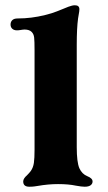

<svg xmlns="http://www.w3.org/2000/svg" viewBox="-20 -698 411 728"><path d="M68 -10Q68 -16 72 -22Q76 -28 82 -33Q92 -43 97 -50Q106 -63 108.5 -80.5Q111 -98 111 -130V-508Q111 -542 109.5 -555.5Q108 -569 100 -577Q91 -586 73 -586Q68 -586 56 -584Q52 -583 44 -583Q33 -583 26.5 -589Q20 -595 20 -605Q20 -615 26.5 -621.5Q33 -628 47 -628Q99 -628 151 -641Q176 -647 196 -655Q216 -663 221 -665Q225 -667 239.5 -672.5Q254 -678 264 -678Q281 -678 281 -663Q281 -656 279 -646Q277 -636 276 -628Q271 -591 271 -528V-140Q271 -83 281 -60Q291 -38 311 -30Q331 -22 331 -10Q331 -1 323.5 4.5Q316 10 301 10Q290 10 268 6Q240 0 200 0Q163 0 123 7Q117 8 109.5 9Q102 10 91 10Q68 10 68 -10Z"/></svg>

Font: Raigarh
Style: Bold
Weight: 700
Designer: jaikishan Patel
Foundry: MagicType
Version: Version 1.000